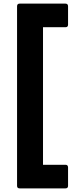

<svg xmlns="http://www.w3.org/2000/svg" viewBox="-20 -839 417 1058"><path d="M88 199Q74 199 74 185V-804Q74 -819 88 -819H341Q355 -819 355 -804V-703Q355 -689 341 -689H217V69H341Q355 69 355 84V185Q355 199 341 199Z"/></svg>

Font: LINE Seed JP_TTF Bold
Style: Regular
Weight: 700
Designer: LINE & Fontrix & Fontworks
Version: Version 1.009